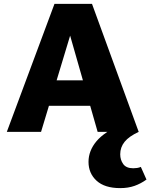

<svg xmlns="http://www.w3.org/2000/svg" viewBox="-20 -678 773 987"><path d="M482 0 323 -556H359L191 0H15L260 -658H453L693 0ZM129 -134 180 -265H485L550 -134ZM598 289Q518 289 476.5 251Q435 213 435 154Q435 97 476 48Q517 -1 610 -41L693 0Q643 23 620.5 51Q598 79 598 115Q598 144 613.5 165.5Q629 187 665 187Q674 187 684.5 185.5Q695 184 704 180L733 245Q704 266 671.5 277.5Q639 289 598 289Z"/></svg>

Font: Ysabeau Office Black
Style: Regular
Weight: 900
Designer: Christian Thalmann (Catharsis Fonts)
Version: Version 2.001;gftools[0.9.30]; featfreeze: tnum,lnum,ss02